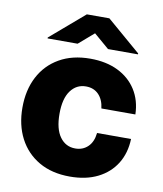

<svg xmlns="http://www.w3.org/2000/svg" viewBox="-85 -824 767 903"><g transform="rotate(10 298.5 -372.5)"><path d="M309.7 10.3Q223.4 10.3 161.8 -25.4Q100.1 -61.1 67.1 -124.5Q34.1 -187.9 34.1 -271Q34.1 -354.8 67.1 -418.1Q100.1 -481.5 161.9 -517Q223.7 -552.6 309.3 -552.6Q385.3 -552.6 441.4 -525.2Q497.5 -497.9 529.3 -448Q561.1 -398.1 562.9 -331H400.6Q395.6 -372.9 372.3 -396.7Q349.1 -420.5 311.8 -420.5Q266.3 -420.5 238.6 -382.6Q210.9 -344.8 210.9 -272.7Q210.9 -199.9 238.5 -162.1Q266 -124.3 311.8 -124.3Q347.7 -124.3 371.8 -147.4Q396 -170.5 400.6 -213.8H562.9Q560.7 -146.3 529.5 -95.9Q498.2 -45.5 442.3 -17.6Q386.4 10.3 309.7 10.3ZM237.6 -611.5 310 -674 382.8 -611.5H525.9V-615.8L364 -755H256.4L94.1 -615.8V-611.5Z"/></g></svg>

Font: Inter UI Extra Bold
Style: Regular
Weight: 800
Designer: Rasmus Andersson
Foundry: rsms
Version: 3.2;8d6f07862